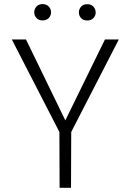

<svg xmlns="http://www.w3.org/2000/svg" viewBox="-20 -900 640 920"><path d="M293 -323.2 482.9 -710.9H549.3L321.3 -267.6L320.3 0H265.6L264.6 -267.6L36.6 -710.9H104.5ZM144 -840.8Q144 -856.9 154.8 -868.7Q165.5 -880.4 184.1 -880.4Q202.6 -880.4 213.6 -868.7Q224.6 -856.9 224.6 -840.8Q224.6 -825.2 213.6 -813.7Q202.6 -802.2 184.1 -802.2Q165.5 -802.2 154.8 -813.7Q144 -825.2 144 -840.8ZM357.9 -840.3Q357.9 -856.4 368.7 -868.2Q379.4 -879.9 397.9 -879.9Q416.5 -879.9 427.5 -868.2Q438.5 -856.4 438.5 -840.3Q438.5 -824.7 427.5 -813.2Q416.5 -801.8 397.9 -801.8Q379.4 -801.8 368.7 -813.2Q357.9 -824.7 357.9 -840.3Z"/></svg>

Font: Roboto Mono Light
Style: Regular
Weight: 300
Designer: Google
Version: Version 2.000985; 2015; ttfautohint (v1.3)